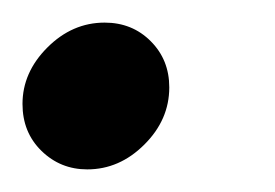

<svg xmlns="http://www.w3.org/2000/svg" viewBox="-24 -138 242 169"><path d="M52.8 11.1Q29.2 11.1 12.5 -5.2Q-4.2 -21.5 -4.2 -46.5Q-4.2 -74.3 17.7 -96.2Q39.6 -118.1 68.1 -118.1Q92.4 -118.1 108.7 -101.7Q125 -85.4 125 -61.1Q125 -32.6 103.1 -10.8Q81.2 11.1 52.8 11.1Z"/></svg>

Font: Afacad Medium
Style: Italic
Weight: 500
Italic angle: -14°
Designer: Kristian Moeller
Foundry: Dicotype
Version: Version 1.000; ttfautohint (v1.8.4.7-5d5b)